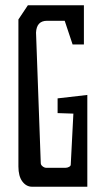

<svg xmlns="http://www.w3.org/2000/svg" viewBox="-20 -730 417 730"><path d="M102 -20Q80 -20 65 -40Q50 -60 50 -97V-656L86 -710H299V-561H256L226 -651H159Q119 -651 117 -606L135 -110Q135 -103 142 -97.5Q149 -92 156 -92H229Q236 -92 242.5 -95.5Q249 -99 249 -104L259 -298L199 -300V-356L312 -369V-20Z"/></svg>

Font: Bahiana
Style: Regular
Weight: 400
Designer: Pablo Cosgaya & Dani Raskovsky
Foundry: Pablo Cosgaya & Dani Raskovsky
Version: Version 1.005